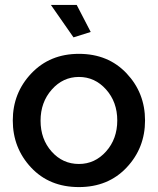

<svg xmlns="http://www.w3.org/2000/svg" viewBox="-20 -751 642 781"><path d="M187 -731H292L349 -621L279 -599ZM301 -532Q420 -532 495 -452.5Q570 -373 570 -261Q570 -149 495 -69.5Q420 10 301 10Q181 10 106.5 -69.5Q32 -149 32 -261Q32 -373 107.5 -452.5Q183 -532 301 -532ZM301 -84Q366 -84 411.5 -135Q457 -186 457 -261Q457 -336 411.5 -387Q366 -438 301 -438Q236 -438 190.5 -386.5Q145 -335 145 -260Q145 -185 190 -134.5Q235 -84 301 -84Z"/></svg>

Font: Raleway-v4020 SemiBold
Style: Regular
Weight: 600
Designer: Matt McInerney, Pablo Impallari, Rodrigo Fuenzalida
Foundry: Matt McInerney, Pablo Impallari, Rodrigo Fuenzalida
Version: Version 4.020;PS 004.020;hotconv 1.0.88;makeotf.lib2.5.64775